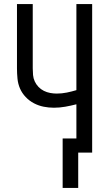

<svg xmlns="http://www.w3.org/2000/svg" viewBox="-20 -755 540 950"><path d="M290 175V-70H358V-239Q331 -232 303 -227Q275 -222 247 -222Q221 -222 196 -227Q171 -232 148 -244Q125 -256 107 -275Q89 -294 79 -317Q69 -340 66.5 -366Q64 -392 64 -417V-735H142V-417Q142 -401 143.5 -384Q145 -367 152 -352Q159 -337 170.5 -325Q182 -313 197 -305.5Q212 -298 228.5 -295Q245 -292 261 -292Q286 -292 310.5 -297Q335 -302 358 -309V-735H436V0H367V175Z"/></svg>

Font: Iosevka SS04
Style: Regular
Weight: 400
Monospace: yes
Designer: Belleve Invis
Foundry: Belleve Invis
Version: Version 19.0.0; ttfautohint (v1.8.4)